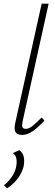

<svg xmlns="http://www.w3.org/2000/svg" viewBox="-20 -731 297 1046"><path d="M101 4Q85 4 74 -2.5Q63 -9 60.5 -24Q58 -39 63 -61L207 -711H245L103 -69Q99 -50 102 -39.5Q105 -29 120 -29Q139 -29 159.5 -46.5Q180 -64 207 -91L222 -74Q189 -38 159 -17Q129 4 101 4ZM18 295 2 278Q27 258 45 231.5Q63 205 68 177Q73 152 69 132.5Q65 113 50 103L85 87Q105 101 109.5 124Q114 147 109 174Q104 196 91.5 218.5Q79 241 60.5 260.5Q42 280 18 295Z"/></svg>

Font: Ysabeau ExtraLight
Style: Italic
Weight: 250
Italic angle: -12°
Version: Version 2.000;gftools[0.9.27.dev2+g8671c4b]